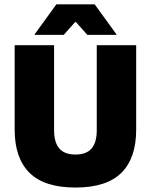

<svg xmlns="http://www.w3.org/2000/svg" viewBox="-20 -847 694 884"><path d="M327.5 16.5Q184.5 16.5 116 -51.2Q47.5 -119 47.5 -250V-639H229V-247.5Q229 -191.5 253 -163.5Q277 -135.5 327.5 -135.5Q378 -135.5 401.8 -163.5Q425.5 -191.5 425.5 -247.5V-639H607V-250Q607 -119 538.8 -51.2Q470.5 16.5 327.5 16.5ZM239.5 -827H416L516 -689V-686.5H382L330 -745H325.5L273.5 -686.5H139.5V-689Z"/></svg>

Font: Anek Latin Medium ExtraBold
Style: Regular
Weight: 800
Version: Version 1.003